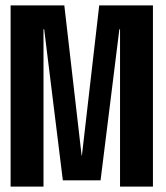

<svg xmlns="http://www.w3.org/2000/svg" viewBox="-20 -695 618 715"><path d="M19.5 0V-675H219.5L284 -115.5H285L349.5 -675H549.5V0H427V-586H424.5L354.5 -23.5H214L144.5 -586H142V0Z"/></svg>

Font: Anybody Condensed SemiBold
Style: Regular
Weight: 600
Width: 3
Designer: Tyler Finck
Foundry: Etcetera Type Company
Version: Version 1.010; ttfautohint (v1.8.3) -l 8 -r 50 -G 200 -x 14 